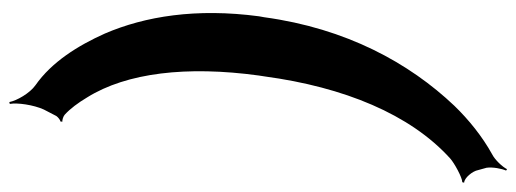

<svg xmlns="http://www.w3.org/2000/svg" viewBox="-388 -497 1108 412"><g transform="rotate(-90 166.0 -291.0)"><path d="M7 181 12 199C14 212 10 232 6 241L9 243C14 233 29 217 41 211C79 190 115 161 145 130C237 33 311 -102 335 -278L337 -289C355 -424 337 -534 300 -620C274 -678 239 -734 189 -769C172 -781 156 -809 153 -825L149 -824C152 -808 147 -773 137 -751L123 -724C120 -720 115 -716 111 -715V-711C114 -712 123 -709 126 -706C139 -694 151 -678 163 -658C216 -573 231 -444 210 -290L208 -277C185 -107 127 35 32 121C22 130 -9 147 -19 147L-20 151C-10 151 5 169 7 181Z"/></g></svg>

Font: Asimov
Style: EdgeIt
Weight: 500
Designer: Google
Version: Version 2.000980: 2014